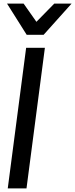

<svg xmlns="http://www.w3.org/2000/svg" viewBox="-20 -1045 417 1065"><path d="M377 -852ZM222 -852H128L19 -1025H111L182 -924L281 -1025H377ZM127 0H23L125 -780H229Z"/></svg>

Font: Tanohe Sans Medium
Style: Italic
Weight: 500
Designer: Village Type and Design LLC & Cristiano Sobral
Foundry: Cooper Hewitt Smithsonian Design Museum
Version: Version 1.00;September 29, 2021;FontCreator 13.0.0.2655 64-b